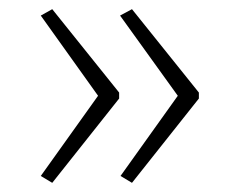

<svg xmlns="http://www.w3.org/2000/svg" viewBox="-20 -471 540 419"><path d="M94 -451 69 -437 194 -262 69 -87 94 -72 240 -256V-269ZM268 -451 242 -437 368 -262 243 -87 268 -72 414 -256V-269Z"/></svg>

Font: Noto Sans Mono ExtraCondensed ExtraLight
Style: Regular
Weight: 200
Width: 2
Designer: Monotype Design Team
Foundry: Monotype Imaging Inc.
Version: Version 2.014